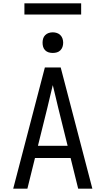

<svg xmlns="http://www.w3.org/2000/svg" viewBox="-20 -1144 640 1164"><path d="M60 0 188 -490 252 -735H348L412 -490L540 0H454L408 -186H192L146 0ZM390 -260 333 -490Q325 -525 316.5 -559.5Q308 -594 300 -628Q292 -594 283.5 -559.5Q275 -525 267 -490L210 -260ZM300 -823Q287 -823 275 -826.5Q263 -830 254 -839Q245 -848 241.5 -860Q238 -872 238 -885Q238 -898 241.5 -910Q245 -922 254 -931Q263 -940 275 -944Q287 -948 300 -948Q313 -948 325 -944Q337 -940 346 -931Q355 -922 359 -910Q363 -898 363 -885Q363 -872 359 -860Q355 -848 346 -839Q337 -830 325 -826.5Q313 -823 300 -823ZM472 -1056H128V-1124H472Z"/></svg>

Font: Iosevka Fixed Extended
Style: Regular
Weight: 400
Width: 7
Monospace: yes
Designer: Belleve Invis
Foundry: Belleve Invis
Version: Version 24.1.1; ttfautohint (v1.8.4)